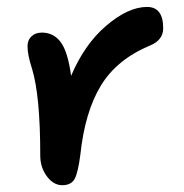

<svg xmlns="http://www.w3.org/2000/svg" viewBox="-20 -527 536 559"><path d="M161.1 12.2Q135.7 12.2 116.5 -13.7Q97.2 -39.6 97.2 -74.2Q97.2 -248.5 73.2 -327.1Q60.1 -367.2 60.1 -392.1Q60.1 -410.2 71.5 -421.1Q83 -432.1 102.1 -432.1Q136.2 -432.1 157 -404.1Q177.7 -376 187 -306.2Q226.1 -398.4 289.8 -452.6Q353.5 -506.8 408.2 -506.8Q455.1 -506.8 455.1 -444.8Q455.1 -410.6 418 -395Q320.3 -354.5 273.7 -277.8Q227.1 -201.2 213.9 -76.2Q207 -23.4 197 -5.6Q187 12.2 161.1 12.2Z"/></svg>

Font: Shantell Sans Irregular
Style: Regular
Weight: 500
Designer: Stephen Nixon, Anya Danilova, Shantell Martin
Foundry: Arrow Type
Version: Version 1.006;[9816181b4]